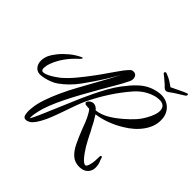

<svg xmlns="http://www.w3.org/2000/svg" viewBox="-252 -1063 1447 1447"><g transform="rotate(45 471.5 -339.0)"><path d="M946 -840Q954 -840 954 -830Q954 -825 946 -818Q932 -809 911 -796Q890 -783 871 -771Q852 -759 844 -752Q830 -739 814 -739Q808 -739 801 -743.5Q794 -748 790 -752Q785 -759 771 -771Q757 -783 741.5 -796.5Q726 -810 713 -819Q709 -823 709 -827Q709 -832 713 -835Q717 -838 721 -838Q726 -836 740.5 -830.5Q755 -825 775 -814Q787 -807 797.5 -799.5Q808 -792 821 -783Q835 -790 850.5 -797Q866 -804 877 -810Q896 -820 917.5 -829Q939 -838 945 -840ZM224 162Q220 162 217 161.5Q214 161 211 160Q196 154 193 127Q192 121 191.5 114Q191 107 191 100Q191 92 191.5 84.5Q192 77 193 69Q195 43 201.5 15.5Q208 -12 218 -41Q236 -94 263.5 -155Q291 -216 329 -285L398 -410Q424 -457 449 -502.5Q474 -548 495 -590Q477 -559 458 -526Q439 -493 431 -481Q381 -402 327 -328Q273 -254 202 -203Q183 -189 156 -178Q129 -167 102 -161Q75 -155 55 -155Q24 -157 6.5 -179.5Q-11 -202 -11 -235Q-11 -249 -7.5 -264.5Q-4 -280 3 -296Q15 -321 41.5 -354Q68 -387 106 -418.5Q144 -450 188 -470Q190 -472 194 -472Q197 -472 198.5 -469.5Q200 -467 196 -462L187 -451Q91 -365 54 -264Q48 -247 45.5 -233.5Q43 -220 43 -210Q43 -181 67 -184Q82 -185 104.5 -196Q127 -207 149 -221.5Q171 -236 182 -245Q228 -283 273.5 -338.5Q319 -394 361 -451Q375 -470 389.5 -491Q404 -512 418 -532Q441 -564 461 -593Q481 -622 495 -638L514 -659Q525 -670 540 -670Q561 -670 570 -657.5Q579 -645 579 -629Q579 -610 569 -593Q559 -571 545.5 -547Q532 -523 517 -497Q486 -445 453.5 -387.5Q421 -330 387 -269Q370 -238 354.5 -209Q339 -180 325 -151Q262 -24 245 56Q237 91 236 113Q236 114 236.5 123.5Q237 133 236 133Q238 133 253 103Q268 73 296 6L339 -95Q356 -135 372.5 -174Q389 -213 402 -243Q418 -279 442 -329.5Q466 -380 495 -432Q524 -484 553 -522Q596 -579 633 -614.5Q670 -650 709.5 -668.5Q749 -687 797 -693Q801 -693 805 -693.5Q809 -694 813 -694Q872 -694 909.5 -656Q947 -618 947 -557Q949 -493 904 -428.5Q859 -364 779 -317Q728 -286 673.5 -266Q619 -246 566 -239Q579 -219 592.5 -195.5Q606 -172 616 -150Q624 -138 630 -126Q636 -114 642 -101Q652 -82 662.5 -61.5Q673 -41 687 -17Q718 33 742.5 60Q767 87 783 87Q793 87 802 61Q810 37 811.5 9Q813 -19 813 -36Q813 -48 822 -48Q829 -48 831 -37Q832 -33 834.5 -25.5Q837 -18 842 -7Q851 14 851 45Q851 76 832 98.5Q813 121 782 126Q776 127 770 127.5Q764 128 758 128Q712 128 680 101Q648 74 623.5 24Q599 -26 573 -93Q556 -142 538 -179Q520 -216 503 -235Q487 -235 476.5 -236.5Q466 -238 460 -239L459 -240Q453 -246 451 -249.5Q449 -253 453 -258Q457 -270 470.5 -279Q484 -288 498 -288Q524 -288 546 -261Q596 -267 642 -293Q688 -319 738 -362Q779 -397 811 -432.5Q843 -468 870 -523Q892 -570 892 -599Q892 -655 835 -658Q822 -658 806.5 -656Q791 -654 774 -648Q701 -624 647 -564Q528 -429 442 -249Q437 -238 431.5 -224Q426 -210 419 -192Q415 -182 410.5 -169Q406 -156 401 -142Q392 -115 381.5 -86.5Q371 -58 363 -35Q356 -14 347.5 6Q339 26 331 45Q291 130 258 151Q239 162 224 162Z"/></g></svg>

Font: Birthstone Bounce Medium
Style: Regular
Weight: 500
Designer: Robert E. Leuschke
Foundry: Rob Leuschke
Version: Version 1.010; ttfautohint (v1.8.3)